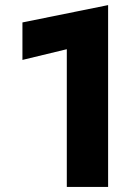

<svg xmlns="http://www.w3.org/2000/svg" viewBox="-20 -733 549 753"><path d="M68 -498V-645L404 -713V0H242V-540Z"/></svg>

Font: renner_700bold
Style: Bold
Weight: 700
Version: Version 003.000 ; ttfautohint (v0.97) -l 8 -r 50 -G 200 -x 1